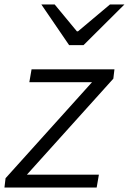

<svg xmlns="http://www.w3.org/2000/svg" viewBox="-24 -844 580 864"><path d="M1 -42 390 -474H108L118 -532H491L486 -490L97 -58H421L411 0H-4ZM162 -824H222L322 -703H327L471 -824H536L352 -641H287Z"/></svg>

Font: Nebula Sans Book
Style: Regular
Weight: 400
Italic angle: -9°
Designer: Paul D. Hunt for Adobe (as Source Sans)
Foundry: Nebula Entertainment & Broadcasting LLC
Version: Version 1.010